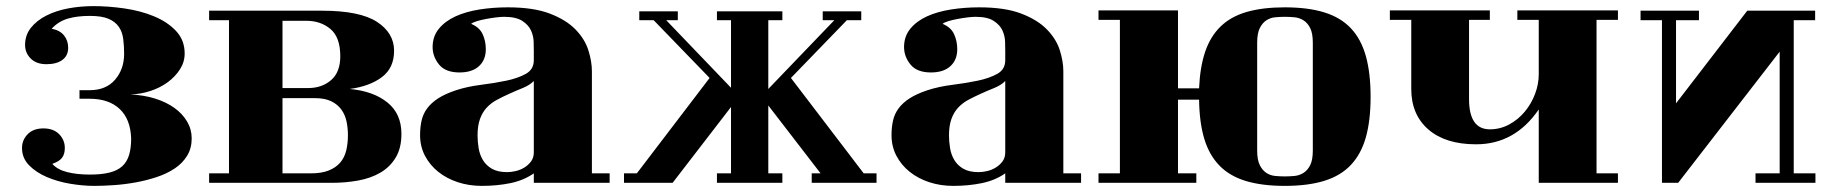

<svg xmlns="http://www.w3.org/2000/svg" viewBox="-20 -537 5993 628"><path d="M52 -53Q52 -79 70.5 -98Q89 -117 122 -117Q155 -117 173.5 -98Q192 -79 192 -53Q192 -33 183 -21Q174 -9 151 -1Q168 18 200 26Q232 34 274 34Q312 34 338 27.5Q364 21 379.5 7Q395 -7 402 -29.5Q409 -52 409 -84Q407 -147 371.5 -180.5Q336 -214 273 -214H240V-242H273Q327 -242 356.5 -276.5Q386 -311 386 -361Q386 -387 383 -410Q380 -433 368.5 -449.5Q357 -466 335 -475.5Q313 -485 274 -485Q232 -485 201.5 -476Q171 -467 149 -443Q176 -438 189.5 -421Q203 -404 203 -381Q203 -355 184 -341Q165 -327 132 -327Q99 -327 80.5 -345.5Q62 -364 62 -390Q62 -422 81 -446Q100 -470 131.5 -486Q163 -502 203 -509.5Q243 -517 286 -517Q334 -517 386.5 -509.5Q439 -502 483 -484Q527 -466 555.5 -436Q584 -406 584 -362Q584 -334 568.5 -310Q553 -286 528.5 -268Q504 -250 472 -239.5Q440 -229 407 -228Q451 -226 487.5 -214.5Q524 -203 550.5 -184Q577 -165 592 -139.5Q607 -114 607 -84Q607 -52 592 -27.5Q577 -3 551.5 14Q526 31 493 42Q460 53 424.5 59.5Q389 66 353.5 68.5Q318 71 288 71Q251 71 209.5 64Q168 57 133 42Q98 27 75 3.5Q52 -20 52 -53Z M1033 -502Q1157 -502 1213 -465.5Q1269 -429 1269 -371Q1269 -315 1229.5 -285Q1190 -255 1124 -246Q1201 -239 1247 -202Q1293 -165 1293 -99Q1293 -53 1274.5 -22Q1256 9 1224.5 27.5Q1193 46 1151.5 53.5Q1110 61 1065 61H664V30H729V-471H664V-502ZM988 -249Q1033 -249 1063 -275Q1093 -301 1093 -353Q1093 -415 1061 -442Q1029 -469 982 -469H904V-249ZM997 30Q1032 30 1055.5 20.5Q1079 11 1093 -5.5Q1107 -22 1112.5 -45Q1118 -68 1118 -95Q1118 -118 1113.5 -139.5Q1109 -161 1097 -178Q1085 -195 1064 -205.5Q1043 -216 1010 -216H904V30Z M1569 -376Q1569 -341 1546.5 -320.5Q1524 -300 1483 -300Q1437 -300 1416 -326Q1395 -352 1395 -383Q1395 -418 1415.5 -443Q1436 -468 1470 -483.5Q1504 -499 1548.5 -506Q1593 -513 1641 -513Q1725 -513 1778.5 -492.5Q1832 -472 1862.5 -440.5Q1893 -409 1904.5 -372.5Q1916 -336 1916 -304V30H1974V61H1726V30Q1693 53 1649.5 62Q1606 71 1556 71Q1514 71 1477.5 59Q1441 47 1413.5 25Q1386 3 1370 -27.5Q1354 -58 1354 -95Q1354 -121 1359 -143Q1364 -165 1377.5 -183Q1391 -201 1413.5 -215.5Q1436 -230 1472 -242Q1509 -254 1553 -259.5Q1597 -265 1635.5 -273Q1674 -281 1700 -295.5Q1726 -310 1726 -340V-369Q1726 -381 1725.5 -400Q1725 -419 1717 -437Q1709 -455 1688.5 -468.5Q1668 -482 1629 -482Q1618 -482 1602 -480Q1586 -478 1570 -475Q1554 -472 1540.5 -468Q1527 -464 1521 -459Q1548 -448 1558.5 -425.5Q1569 -403 1569 -376ZM1726 -272Q1712 -258 1689.5 -249Q1667 -240 1643 -229Q1623 -220 1604.5 -210Q1586 -200 1572 -185Q1558 -170 1550 -148Q1542 -126 1542 -94Q1542 -74 1545.5 -52.5Q1549 -31 1559.5 -13.5Q1570 4 1589 15Q1608 26 1639 26Q1652 26 1667 22.5Q1682 19 1695 11Q1708 3 1717 -9Q1726 -21 1726 -39Z M2635 30H2664L2493 -192V30H2539V61H2325V30H2371V-187L2180 61H2021V30H2063L2301 -282L2118 -471H2071V-500H2197V-471H2159L2371 -250V-471H2325V-500H2539V-471H2493V-246L2709 -471H2671V-500H2797V-471H2750L2567 -282L2805 30H2847V61H2635Z M3111 -376Q3111 -341 3088.5 -320.5Q3066 -300 3025 -300Q2979 -300 2958 -326Q2937 -352 2937 -383Q2937 -418 2957.5 -443Q2978 -468 3012 -483.5Q3046 -499 3090.5 -506Q3135 -513 3183 -513Q3267 -513 3320.5 -492.5Q3374 -472 3404.5 -440.5Q3435 -409 3446.5 -372.5Q3458 -336 3458 -304V30H3516V61H3268V30Q3235 53 3191.5 62Q3148 71 3098 71Q3056 71 3019.5 59Q2983 47 2955.5 25Q2928 3 2912 -27.5Q2896 -58 2896 -95Q2896 -121 2901 -143Q2906 -165 2919.5 -183Q2933 -201 2955.5 -215.5Q2978 -230 3014 -242Q3051 -254 3095 -259.5Q3139 -265 3177.5 -273Q3216 -281 3242 -295.5Q3268 -310 3268 -340V-369Q3268 -381 3267.5 -400Q3267 -419 3259 -437Q3251 -455 3230.5 -468.5Q3210 -482 3171 -482Q3160 -482 3144 -480Q3128 -478 3112 -475Q3096 -472 3082.5 -468Q3069 -464 3063 -459Q3090 -448 3100.5 -425.5Q3111 -403 3111 -376ZM3268 -272Q3254 -258 3231.5 -249Q3209 -240 3185 -229Q3165 -220 3146.5 -210Q3128 -200 3114 -185Q3100 -170 3092 -148Q3084 -126 3084 -94Q3084 -74 3087.5 -52.5Q3091 -31 3101.5 -13.5Q3112 4 3131 15Q3150 26 3181 26Q3194 26 3209 22.5Q3224 19 3237 11Q3250 3 3259 -9Q3268 -21 3268 -39Z M3833 -248H3902Q3905 -318 3922 -368Q3939 -418 3972.5 -450.5Q4006 -483 4058 -498Q4110 -513 4182 -513Q4258 -513 4311.5 -496.5Q4365 -480 4398.5 -444.5Q4432 -409 4447.5 -353.5Q4463 -298 4463 -220Q4463 -143 4447.5 -88Q4432 -33 4398.5 2.5Q4365 38 4311.5 54.5Q4258 71 4182 71Q4108 71 4055 55Q4002 39 3968.5 4.5Q3935 -30 3919 -83Q3903 -136 3902 -211H3833V30H3893V61H3573V30H3643V-472H3573V-503H3833ZM4274 -397Q4274 -428 4265.5 -445Q4257 -462 4243.5 -470.5Q4230 -479 4214 -480.5Q4198 -482 4182 -482Q4167 -482 4151 -480.5Q4135 -479 4122 -470.5Q4109 -462 4100.5 -445Q4092 -428 4092 -397V-45Q4092 -14 4100.5 3Q4109 20 4122 28.5Q4135 37 4151 38.5Q4167 40 4182 40Q4198 40 4214 38.5Q4230 37 4243.5 28.5Q4257 20 4265.5 3Q4274 -14 4274 -45Z M5013 -472H4943V-503H5272V-472H5202V30H5272V61H5013V-179Q4935 -65 4808 -65Q4708 -65 4652 -113.5Q4596 -162 4596 -246V-472H4526V-503H4853V-472H4785V-213Q4785 -114 4853 -114Q4887 -114 4916.5 -130Q4946 -146 4967.5 -172Q4989 -198 5001 -230Q5013 -262 5013 -294Z M5469 61H5416V-471H5346V-502H5537V-471H5462V-199L5695 -502H5917V-471H5847V30H5918V61H5722V30H5801V-368Z"/></svg>

Font: Cafe24 ClassicType
Style: Regular
Weight: 400
Designer: Cafe24 thkim, hmlim, mnelim & 4IR
Foundry: Cafe24
Version: Version 1.000